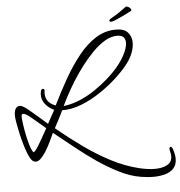

<svg xmlns="http://www.w3.org/2000/svg" viewBox="-68 -911 1159 1233"><g transform="rotate(-5 511.5 -294.5)"><path d="M872 258Q851 258 831 256Q811 254 791 251Q723 240 653.5 205Q584 170 516 124Q449 78 383 25Q317 -28 252 -80Q244 -63 228.5 -29.5Q213 4 194 35Q178 60 161 77.5Q144 95 127 95Q113 95 101 82Q89 68 77.5 39.5Q66 11 56 -24Q46 -59 38 -94.5Q30 -130 25 -158.5Q20 -187 19 -201Q17 -239 27.5 -254.5Q38 -270 52 -271Q66 -271 83 -260Q100 -249 121 -231Q142 -214 168.5 -190.5Q195 -167 226 -140L273 -226Q270 -228 267 -229.5Q264 -231 261 -232Q233 -248 214.5 -272.5Q196 -297 196 -330Q196 -335 196.5 -339.5Q197 -344 198 -349Q201 -367 212 -367Q217 -367 220.5 -362.5Q224 -358 222 -349Q221 -346 221 -342.5Q221 -339 221 -336Q221 -308 235 -288.5Q249 -269 274 -258Q277 -257 279.5 -256Q282 -255 285 -253Q327 -339 373 -419.5Q419 -500 470.5 -564.5Q522 -629 582 -667Q642 -705 713 -705Q766 -705 789.5 -678Q813 -651 813 -613Q813 -582 800.5 -549Q788 -516 767 -487Q736 -445 686.5 -398.5Q637 -352 576.5 -311Q516 -270 451 -244Q386 -218 324 -219Q318 -206 307.5 -185Q297 -164 286 -143.5Q275 -123 267 -108Q348 -41 433 20Q518 81 606.5 127Q695 173 786 195Q812 201 837 204.5Q862 208 884 208Q934 208 965 190.5Q996 173 996 136Q996 130 995 122Q994 114 992 107Q989 98 989 89Q989 81 992 78Q996 74 999.5 75.5Q1003 77 1004 79Q1010 86 1012 95Q1023 130 1023 154Q1023 194 1001 217Q979 240 944.5 249Q910 258 872 258ZM336 -245Q393 -252 445.5 -275Q498 -298 541.5 -328Q585 -358 618 -386.5Q651 -415 669 -434Q717 -484 743.5 -533Q770 -582 770 -616Q770 -639 757.5 -652Q745 -665 717 -665Q678 -665 638 -641.5Q598 -618 559.5 -579Q521 -540 485.5 -493.5Q450 -447 420.5 -399.5Q391 -352 369.5 -311.5Q348 -271 336 -245ZM117 34Q128 32 151.5 -7Q175 -46 212 -113Q186 -135 164.5 -153.5Q143 -172 126 -186Q89 -217 74 -218H72Q61 -218 61 -201Q61 -186 65.5 -153.5Q70 -121 77.5 -83.5Q85 -46 95 -13.5Q105 19 117 34ZM686 -758Q676 -758 676 -766Q676 -771 682 -775.5Q688 -780 696 -784Q722 -798 746 -815Q770 -832 786 -844L788 -846Q796 -848 805.5 -842.5Q815 -837 820 -829.5Q825 -822 820 -816Q802 -806 769.5 -790.5Q737 -775 713 -765Q699 -758 686 -758Z"/></g></svg>

Font: WindSong Medium
Style: Regular
Weight: 500
Designer: Robert E. Leuschke
Foundry: Robert E. Leuschke
Version: Version 1.010; ttfautohint (v1.8.3)